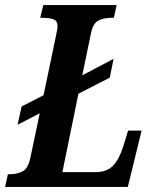

<svg xmlns="http://www.w3.org/2000/svg" viewBox="-39 -734 593 754"><path d="M-19 0 -8 -50H3Q28 -50 49.5 -61Q71 -72 80 -113L117 -289L30 -244L46 -316L132 -360L181 -594Q183 -607 185 -615.5Q187 -624 187 -630Q187 -652 171.5 -658Q156 -664 130 -664H119L131 -714H419L408 -664H397Q370 -664 348 -653.5Q326 -643 318 -602L284 -438L407 -503L392 -429L269 -366L206 -58H336Q381 -58 405.5 -84Q430 -110 446 -162L464 -221H517L463 0Z"/></svg>

Font: Noto Serif ExtraCondensed
Style: Bold Italic
Weight: 700
Width: 2
Italic angle: -12°
Designer: Monotype Design Team
Foundry: Monotype Imaging Inc.
Version: Version 2.013; ttfautohint (v1.8.4.7-5d5b)